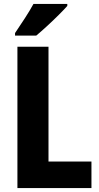

<svg xmlns="http://www.w3.org/2000/svg" viewBox="-20 -950 502 970"><path d="M68 0V-714H225V-134H442V0ZM320 -920Q304 -902 276.5 -874.5Q249 -847 218.5 -819Q188 -791 163 -770H56V-783Q81 -820 106 -858.5Q131 -897 149 -930H320Z"/></svg>

Font: Noto Sans Lao Condensed ExtraBold
Style: Regular
Weight: 800
Width: 3
Designer: Monotype Design Team
Foundry: Monotype Imaging Inc.
Version: Version 2.003; ttfautohint (v1.8.4.7-5d5b)